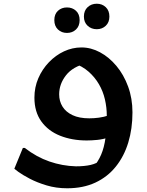

<svg xmlns="http://www.w3.org/2000/svg" viewBox="-20 -752 788 1032"><path d="M341 260Q282 260 230.5 244.5Q179 229 140 208.5Q101 188 79 172Q57 156 57 155L103 43H113Q176 92 245.5 116Q315 140 388 142Q434 142 467 134.5Q500 127 528 106L480 148Q507 118 523.5 79.5Q540 41 547 -10.5Q554 -62 554 -130Q554 -174 544 -217.5Q534 -261 512 -299Q490 -337 456 -367Q422 -397 374 -413L446 -412Q371 -394 334.5 -347Q298 -300 298 -245Q298 -208 316 -179Q334 -150 370 -133Q406 -116 460 -116Q485 -116 511.5 -119.5Q538 -123 565 -132L563 -13Q533 -3 502.5 0Q472 3 446 3Q367 3 303 -22.5Q239 -48 202 -99.5Q165 -151 165 -227Q165 -283 186 -331.5Q207 -380 243 -417.5Q279 -455 324 -476Q369 -497 418 -497Q469 -497 517.5 -471Q566 -445 605.5 -398Q645 -351 668.5 -287Q692 -223 692 -148Q692 -60 669.5 14Q647 88 602.5 143.5Q558 199 492.5 229.5Q427 260 341 260ZM500 -595Q471 -595 451 -613.5Q431 -632 431 -663Q431 -695 451 -713.5Q471 -732 500 -732Q529 -732 548.5 -713.5Q568 -695 568 -663Q568 -632 548.5 -613.5Q529 -595 500 -595ZM340 -575Q311 -575 291.5 -593.5Q272 -612 272 -644Q272 -676 291.5 -694Q311 -712 340 -712Q369 -712 388.5 -694Q408 -676 408 -644Q408 -612 388.5 -593.5Q369 -575 340 -575Z"/></svg>

Font: Kufam SemiBold
Style: Italic
Weight: 600
Italic angle: -11°
Designer: Artur Schmal
Foundry: Original Type
Version: Version 1.301; ttfautohint (v1.8.3)